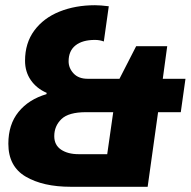

<svg xmlns="http://www.w3.org/2000/svg" viewBox="-20 -716 731 736"><path d="M397 -692 378 -557Q362 -563 344 -563Q296 -563 269.5 -542Q243 -521 243 -481Q243 -455 262 -434.5Q281 -414 316 -414H438L502 -539H621L604 -414H691L673 -286H586L546 0H251Q145 0 78.5 -39Q12 -78 12 -165Q12 -239 51 -287Q90 -335 158 -355L159 -360Q120 -377 98 -409Q76 -441 76 -483Q76 -551 111.5 -599Q147 -647 208 -671.5Q269 -696 344 -696Q365 -696 397 -692ZM188 -194Q188 -160 214 -142.5Q240 -125 281 -125H391L414 -286H310Q243 -286 215.5 -259.5Q188 -233 188 -194Z"/></svg>

Font: Chivo ExtraBold Italic
Style: Regular
Weight: 800
Italic angle: -8.05°
Designer: Hector Gatti
Foundry: Omnibus-Type
Version: Version 1.007